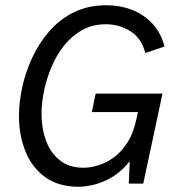

<svg xmlns="http://www.w3.org/2000/svg" viewBox="-20 -700 672 732"><path d="M279.4 12Q203.2 12 152.6 -24.4Q102.1 -60.9 77.2 -122.5Q52.3 -184.2 52.3 -258.3Q52.3 -309.5 64.8 -367.2Q77.3 -424.9 102.9 -480.3Q128.6 -535.7 167.9 -580.9Q207.2 -626 261.4 -653Q315.7 -680 386 -680Q437 -680 482 -663Q527 -646 560 -611.1Q593 -576.3 607.4 -522.8L534 -498Q519.5 -554.5 477.1 -581Q434.7 -607.5 383.3 -607.5Q332.2 -607.5 292.4 -584.9Q252.5 -562.3 223.4 -525.2Q194.3 -488.1 175.5 -442.8Q156.8 -397.6 147.6 -351.8Q138.3 -306.1 138.3 -266.4Q138.3 -210.9 155.4 -164.1Q172.5 -117.2 208 -88.9Q243.5 -60.5 299 -60.5Q323.4 -60.5 353.3 -69.3Q383.3 -78 412.7 -98.9Q442.1 -119.8 465.7 -156.5Q489.3 -193.2 500.9 -249.2L505.9 -272.8H330L344.8 -343.1H599.5L526.1 0H470.9L474.7 -85.4Q446.2 -49.1 411.9 -27.6Q377.6 -6.2 342.9 2.9Q308.2 12 279.4 12Z"/></svg>

Font: Atkinson Hyperlegible Mono ExtraLight
Style: Italic
Weight: 200
Italic angle: -12°
Monospace: yes
Designer: Elliott Scott, Megan Eiswerth, Linus Boman, Theodore Petrosky, Letters from Sweden
Foundry: Applied Design Works, Letters from Sweden
Version: Version 2.001